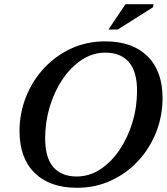

<svg xmlns="http://www.w3.org/2000/svg" viewBox="-20 -878 790 910"><path d="M750.5 -413.5Q750.5 -328.5 720.2 -251.8Q690 -175 635.2 -115.8Q580.5 -56.5 506.2 -22.2Q432 12 345 12Q216 12 144.2 -58.5Q72.5 -129 72.5 -256.5Q72.5 -341.5 103 -418.2Q133.5 -495 188.2 -554.2Q243 -613.5 317 -647.8Q391 -682 478.5 -682Q607.5 -682 679 -611.5Q750.5 -541 750.5 -413.5ZM194 -222.5Q194 -130.5 232.8 -86Q271.5 -41.5 343.5 -41.5Q403 -41.5 455 -75.2Q507 -109 546.2 -167Q585.5 -225 607.5 -297.5Q629.5 -370 629.5 -447.5Q629.5 -539.5 590.5 -584Q551.5 -628.5 479.5 -628.5Q420 -628.5 368.2 -594.8Q316.5 -561 277.2 -503.2Q238 -445.5 216 -372.8Q194 -300 194 -222.5ZM494 -738 574.5 -858H707.5L705 -843.5L538 -738Z"/></svg>

Font: Newsreader Text SemiBold
Style: Italic
Weight: 600
Italic angle: -17°
Designer: Hugues Gentile
Foundry: Production Type
Version: Version 1.001